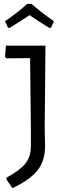

<svg xmlns="http://www.w3.org/2000/svg" viewBox="-20 -879 350 1001"><path d="M213 -212 215 -118Q215 -42 177 7.5Q139 57 45 102L14 57V47Q83 10 112 -26Q141 -62 141 -117V-204L137 -576L14 -575L6 -582L11 -641H217ZM6 -768Q79 -819 122 -859H144Q196 -814 261 -768L246 -734H236Q173 -773 134 -800Q108 -782 31 -734H22Z"/></svg>

Font: Alegreya Sans
Style: Regular
Weight: 400
Designer: Juan Pablo del Peral
Foundry: Huerta Tipografica
Version: Version 2.008; ttfautohint (v1.6)